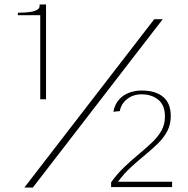

<svg xmlns="http://www.w3.org/2000/svg" viewBox="-20 -837 840 859"><path d="M89 2 670 -751H708L127 2ZM160 -393V-769H60V-780Q71 -780 89.5 -781Q108 -782 124 -785Q138 -788 147.5 -794Q157 -800 157 -809V-817H186V-393ZM477 0V-21Q504 -59 536 -89.5Q568 -120 600 -146.5Q632 -173 659 -198.5Q686 -224 702 -252Q718 -280 718 -315Q718 -366 688.5 -390.5Q659 -415 613 -415Q576 -415 549 -394Q522 -373 516 -340L487 -337Q494 -371 513 -392Q532 -413 558.5 -422.5Q585 -432 613 -432Q677 -432 710.5 -403Q744 -374 744 -318Q744 -280 728.5 -250.5Q713 -221 687 -195.5Q661 -170 630 -144.5Q599 -119 567 -90Q535 -61 508 -24H750V0Z"/></svg>

Font: Panamera Light
Style: Regular
Weight: 300
Designer: Bastien Sozeau
Foundry: NBR — Bastien Sozeau
Version: Version 3.002; ttfautohint (v1.8.4.7-5d5b);gftools[0.9.33]